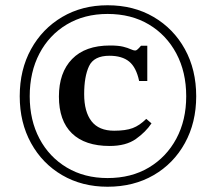

<svg xmlns="http://www.w3.org/2000/svg" viewBox="-20 -696 821 730"><path d="M389 14Q292 14 216.5 -30Q141 -74 98 -152Q55 -230 55 -330Q55 -431 98 -509Q141 -587 216.5 -631.5Q292 -676 389 -676Q488 -676 564 -631.5Q640 -587 683 -509Q726 -431 726 -330Q726 -230 683 -152Q640 -74 564 -30Q488 14 389 14ZM389 -19Q479 -19 546 -59Q613 -99 650.5 -169Q688 -239 688 -330Q688 -422 650.5 -492.5Q613 -563 546 -603Q479 -643 389 -643Q301 -643 234 -603Q167 -563 130 -492.5Q93 -422 93 -330Q93 -239 130 -169Q167 -99 234 -59Q301 -19 389 -19ZM397 -141Q303 -141 253.5 -189Q204 -237 204 -329Q204 -420 254 -471.5Q304 -523 398 -523Q430 -523 448 -518.5Q466 -514 476.5 -509Q487 -504 495 -504Q501 -504 516 -522H540V-388H509Q498 -440 471 -462Q444 -484 396 -484Q337 -484 318.5 -444.5Q300 -405 300 -338Q300 -271 328 -235Q356 -199 414 -199Q458 -199 484.5 -209Q511 -219 536 -244L556 -227Q534 -194 496.5 -167.5Q459 -141 397 -141Z"/></svg>

Font: STIX Two Text SemiBold
Style: Regular
Weight: 600
Designer: Ross Mills, John Hudson & Paul Hanslow, Tiro Typeworks Ltd; with prior portions MicroPress Inc., and Coen Hoffman.
Foundry: Tiro Typeworks Ltd
Version: Version 2.13 b171